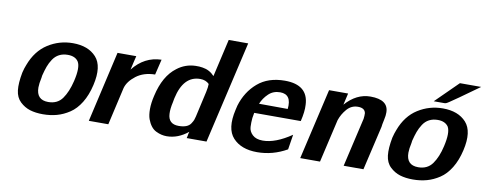

<svg xmlns="http://www.w3.org/2000/svg" viewBox="-60 -974 3212 1271"><g transform="rotate(10 1545.5 -338.5)"><path d="M83 -238Q91 -271 100 -292Q137 -391 213 -439.5Q289 -488 380 -488Q483 -488 537 -428.5Q591 -369 561 -239Q545 -169 514 -118.5Q483 -68 442 -41Q401 -14 357.5 -2Q314 10 264 10Q215 10 177.5 -1.5Q140 -13 110 -41.5Q80 -70 74.5 -117.5Q69 -165 83 -238ZM216 -242Q216 -240 215 -235Q214 -230 214 -227Q205 -186 205 -160Q205 -76 285 -76Q347 -76 379.5 -121.5Q412 -167 430 -242Q453 -338 431 -374Q410 -406 360 -406Q327 -406 302 -393Q277 -380 260.5 -355Q244 -330 234.5 -304Q225 -278 216 -242Z M572 0 681 -476H807L795 -426Q795 -423 794 -421L785 -382Q861 -479 976 -482L951 -378Q875 -377 824.5 -338.5Q774 -300 761 -254L703 0Z M969 -238Q1000 -376 1082 -437Q1136 -479 1205 -481Q1231 -482 1253 -478Q1300 -471 1333 -435L1391 -688H1522L1363 0H1230L1235 -23V-26L1240 -44Q1172 11 1097 11Q1079 11 1061.5 7Q1044 3 1024.5 -6.5Q1005 -16 990.5 -35Q976 -54 966.5 -80Q957 -106 957 -147Q957 -188 969 -238ZM1104 -246Q1103 -242 1101.5 -233Q1100 -224 1099 -219Q1088 -171 1090 -139Q1093 -70 1163 -70Q1193 -70 1213.5 -78Q1234 -86 1244.5 -102.5Q1255 -119 1258 -127Q1261 -135 1265 -151Q1278 -208 1304 -324Q1311 -356 1311 -378Q1288 -401 1251 -401Q1138 -401 1104 -246Z M1516 -240Q1521 -262 1523 -270Q1552 -366 1622.5 -426.5Q1693 -487 1805 -487Q1961 -487 1967 -354Q1970 -308 1954 -242H1641Q1641 -240 1638.5 -227Q1636 -214 1635 -207Q1632 -176 1633.5 -146Q1635 -116 1659 -93.5Q1683 -71 1728 -71Q1813 -71 1920 -144L1904 -43Q1809 11 1704 11Q1597 11 1541.5 -49.5Q1486 -110 1516 -240ZM1662 -307 1855 -306Q1866 -406 1787 -406Q1741 -406 1709.5 -376Q1678 -346 1662 -307Z M1993 0 2103 -476H2231L2213 -398Q2287 -482 2381 -482Q2502 -482 2502 -396Q2503 -378 2495.5 -344.5Q2488 -311 2487 -297L2418 0H2285L2359 -320Q2359 -322 2360 -324Q2361 -326 2361 -328Q2364 -352 2363 -367Q2357 -401 2311 -401Q2267 -401 2237 -366.5Q2207 -332 2193 -290L2126 0Z M2798 -524 2948 -672H3091Q2977 -590 2961 -579L2900 -537Q2894 -533 2889.5 -530.5Q2885 -528 2882 -526.5Q2879 -525 2875 -524.5Q2871 -524 2869.5 -524Q2868 -524 2862.5 -524Q2857 -524 2854 -524ZM2570 -239Q2578 -271 2587 -293Q2624 -392 2700 -440Q2776 -488 2867 -488Q2970 -488 3024 -428.5Q3078 -369 3048 -239Q3032 -169 3001 -118.5Q2970 -68 2929 -41Q2888 -14 2844.5 -2Q2801 10 2751 10Q2702 10 2664.5 -1.5Q2627 -13 2597 -41.5Q2567 -70 2561.5 -118Q2556 -166 2570 -239ZM2703 -242Q2703 -240 2702 -235Q2701 -230 2701 -227Q2692 -186 2692 -160Q2692 -76 2772 -76Q2834 -76 2867 -122Q2900 -168 2917 -243Q2939 -338 2918 -375Q2896 -407 2847 -407Q2814 -407 2789 -394Q2764 -381 2747.5 -355.5Q2731 -330 2721.5 -304Q2712 -278 2703 -242Z"/></g></svg>

Font: Coval
Style: ExtraBold Italic
Weight: 800
Foundry: Context Ltd
Version: Version 001.000